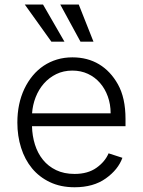

<svg xmlns="http://www.w3.org/2000/svg" viewBox="-20 -802 621 834"><path d="M85.9 -416.2Q101.2 -448.2 122.3 -473.5Q143.5 -498.9 169.9 -516.5Q196.4 -534.1 227.6 -543.5Q258.9 -552.9 294.4 -552.9Q360.1 -552.9 410.2 -522.9Q460.2 -492.9 492.2 -435.7Q525.2 -376.8 525.2 -285.2V-253.9H119Q120 -211.3 131.9 -173.7Q143.8 -136 166.7 -107.8Q189.6 -79.5 223.9 -63Q258.2 -46.5 304 -46.5Q333.1 -46.5 356.9 -53.3Q380.7 -60 399.1 -73.2Q436.1 -99.4 451.7 -136L511.7 -116.5Q493.3 -65.3 439.6 -27Q386 11.4 304 11.4Q243.6 11.4 197.1 -10.7Q150.6 -32.7 119.1 -70.8Q87.7 -109 71.6 -160.2Q55.4 -211.3 55.4 -269.5Q55.4 -351.9 85.9 -416.2ZM460.6 -309.7Q460.6 -349.1 448.3 -383Q436.1 -416.9 414.2 -441.9Q392.4 -467 361.9 -481.2Q331.3 -495.4 294.4 -495.4Q255.7 -495.4 224.4 -480.1Q193.2 -464.8 170.6 -439.1Q148.1 -413.4 134.9 -379.8Q121.8 -346.2 119.3 -309.7ZM322.1 -782.3 386 -621.1H329.5L241.8 -782.3ZM166.9 -782.3 259.9 -621.1H203.1L87.7 -782.3Z"/></svg>

Font: Inter P Light
Style: Regular
Weight: 300
Designer: Rasmus Andersson
Foundry: rsms
Version: Version 3.018;git-588b23468